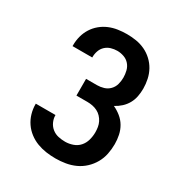

<svg xmlns="http://www.w3.org/2000/svg" viewBox="-175 -870 950 1005"><g transform="rotate(30 300.0 -367.5)"><path d="M303 8Q274 8 246 4Q218 0 191.5 -10Q165 -20 142 -37.5Q119 -55 103 -78.5Q87 -102 79 -129.5Q71 -157 71 -185V-189H190V-187Q190 -167 199 -147.5Q208 -128 224.5 -115Q241 -102 261.5 -97.5Q282 -93 303 -93Q326 -93 349 -101Q372 -109 387.5 -126.5Q403 -144 409.5 -167.5Q416 -191 416 -214Q416 -230 413.5 -245.5Q411 -261 404 -275Q397 -289 386 -300.5Q375 -312 361 -319Q347 -326 331.5 -329Q316 -332 300 -332H234V-433H300Q320 -433 340 -439Q360 -445 374.5 -460Q389 -475 394.5 -495Q400 -515 400 -536Q400 -556 395 -576.5Q390 -597 376.5 -612.5Q363 -628 343 -635Q323 -642 303 -642Q284 -642 265.5 -636.5Q247 -631 233 -618Q219 -605 212.5 -586.5Q206 -568 206 -549V-546H87V-553Q87 -580 94 -606.5Q101 -633 115.5 -656Q130 -679 151 -696.5Q172 -714 197 -724.5Q222 -735 249 -739Q276 -743 303 -743Q331 -743 359 -738.5Q387 -734 412.5 -722Q438 -710 459 -690.5Q480 -671 493.5 -646.5Q507 -622 513 -594Q519 -566 519 -538Q519 -514 514.5 -490.5Q510 -467 498.5 -446.5Q487 -426 469.5 -410Q452 -394 431 -383Q455 -372 476 -355Q497 -338 510.5 -315Q524 -292 529.5 -265.5Q535 -239 535 -212Q535 -182 529 -152Q523 -122 508 -95.5Q493 -69 470.5 -48Q448 -27 420.5 -14.5Q393 -2 363 3Q333 8 303 8Z"/></g></svg>

Font: R Plex Mono
Style: Bold
Weight: 700
Monospace: yes
Designer: Belleve Invis
Foundry: Belleve Invis
Version: Version 31.8.0